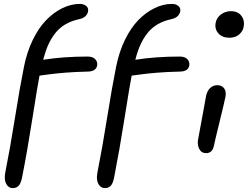

<svg xmlns="http://www.w3.org/2000/svg" viewBox="-20 -780 1281 992"><path d="M45.9 191.9Q24.4 191.9 12.5 170.7Q0.5 149.4 6.8 113.8Q32.2 -13.7 57.4 -171.6Q82.5 -329.6 104 -436Q119.1 -511.7 149.4 -574Q179.7 -636.2 218.8 -676.3Q257.8 -716.3 302.5 -738Q347.2 -759.8 393.1 -759.8Q411.6 -759.8 424.8 -749.8Q438 -739.7 435.1 -721.2Q428.7 -689.9 390.1 -681.2Q349.1 -672.4 318.1 -654.3Q287.1 -636.2 265.4 -608.4Q243.7 -580.6 229 -547.9Q214.4 -515.1 203.1 -471.2Q308.1 -487.8 433.1 -487.8Q458.5 -487.8 471.7 -474.6Q484.9 -461.4 481.9 -440.9Q475.6 -411.6 436 -410.2Q367.7 -408.7 316.9 -404.5Q266.1 -400.4 229.2 -395.3Q192.4 -390.1 184.1 -389.2Q173.8 -336.4 147.7 -169.7Q121.6 -2.9 94.2 136.2Q87.9 167.5 76.4 179.7Q64.9 191.9 45.9 191.9ZM522 191.9Q500.5 191.9 488.5 170.7Q476.6 149.4 482.9 113.8Q508.3 -13.7 533.4 -171.6Q558.6 -329.6 580.1 -436Q595.2 -511.7 625.5 -574Q655.8 -636.2 694.8 -676.3Q733.9 -716.3 778.6 -738Q823.2 -759.8 869.1 -759.8Q887.7 -759.8 900.9 -749.8Q914.1 -739.7 911.1 -721.2Q904.8 -689.9 866.2 -681.2Q825.2 -672.4 794.2 -654.3Q763.2 -636.2 741.5 -608.4Q719.7 -580.6 705.1 -547.9Q690.4 -515.1 679.2 -471.2Q784.2 -487.8 909.2 -487.8Q934.6 -487.8 947.8 -474.6Q960.9 -461.4 958 -440.9Q951.7 -411.6 912.1 -410.2Q843.8 -408.7 793 -404.5Q742.2 -400.4 705.3 -395.3Q668.5 -390.1 660.2 -389.2Q649.9 -336.4 623.5 -169.7Q597.2 -2.9 569.8 136.2Q563.5 168 552.2 179.9Q541 191.9 522 191.9ZM1165 -585Q1128.9 -585 1108.6 -607.2Q1088.4 -629.4 1094.2 -662.1Q1099.1 -688.5 1121.6 -705.3Q1144 -722.2 1172.9 -722.2Q1210 -722.2 1227.8 -697.5Q1245.6 -672.9 1238.8 -641.1Q1235.4 -619.6 1216.1 -602.3Q1196.8 -585 1165 -585ZM1044.9 11.2Q1020.5 11.2 1009.3 -10.7Q998 -32.7 1003.9 -62Q1017.1 -130.4 1028.6 -195.3Q1040 -260.3 1044.9 -285.2Q1050.3 -310.1 1065.4 -325Q1080.6 -339.8 1103 -339.8Q1125.5 -339.8 1137.7 -324Q1149.9 -308.1 1145 -280.8Q1140.6 -256.8 1115.2 -153.6Q1089.8 -50.3 1085 -25.9Q1077.1 11.2 1044.9 11.2Z"/></svg>

Font: Shantell Sans Irregular
Style: Italic
Weight: 400
Italic angle: -11.31°
Designer: Stephen Nixon, Anya Danilova, Shantell Martin
Foundry: Arrow Type
Version: Version 1.006;[9816181b4]